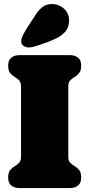

<svg xmlns="http://www.w3.org/2000/svg" viewBox="-20 -956 454 976"><path d="M327.1 -516.1V-159.7Q327.1 -138.7 336.9 -128.7Q346.7 -118.7 359.9 -111.1Q373 -103.5 382.8 -91.3Q392.6 -79.1 392.6 -53.2Q392.6 -25.4 376.5 -12.7Q360.4 0 334 0H80.1Q53.7 0 37.6 -12.7Q21.5 -25.4 21.5 -53.2Q21.5 -78.6 31.2 -90.8Q41 -103 54.2 -110.6Q67.4 -118.2 77.1 -128.4Q86.9 -138.7 86.9 -159.7V-516.1Q86.9 -537.1 77.1 -547.4Q67.4 -557.6 54.2 -565.2Q41 -572.8 31.2 -585Q21.5 -597.2 21.5 -622.6Q21.5 -650.4 37.6 -663.1Q53.7 -675.8 80.1 -675.8H334Q360.4 -675.8 376.5 -663.1Q392.6 -650.4 392.6 -622.6Q392.6 -597.2 382.8 -585Q373 -572.8 359.9 -565.2Q346.7 -557.6 336.9 -547.4Q327.1 -537.1 327.1 -516.1ZM87.9 -746.6Q87.9 -760.3 98.1 -780.3Q108.4 -800.3 121.3 -819.8Q134.3 -839.4 141.6 -851.1Q153.8 -870.6 167.2 -889.9Q180.7 -909.2 199 -922.4Q217.3 -935.5 243.2 -935.5Q279.3 -935.5 305.2 -911.9Q331.1 -888.2 331.1 -851.6Q331.1 -817.4 312.7 -796.1Q294.4 -774.9 267.3 -761.7Q240.2 -748.5 212.9 -738.8Q196.3 -732.9 169.7 -723.9Q143.1 -714.8 126 -714.8Q111.8 -714.8 99.9 -722.7Q87.9 -730.5 87.9 -746.6Z"/></svg>

Font: Caprasimo
Style: Regular
Weight: 400
Designer: The DocRepair Project, Phaedra Charles, Flavia Zimbardi
Foundry: Google
Version: Version 1.001